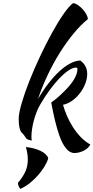

<svg xmlns="http://www.w3.org/2000/svg" viewBox="-20 -852 595 1222"><path d="M99 -94Q99 -130 117.5 -194Q136 -258 166 -334Q196 -410 234 -491Q272 -572 310.5 -642Q349 -712 384.5 -763Q420 -814 445 -832Q459 -831 475.5 -820Q492 -809 506 -793.5Q520 -778 529.5 -761Q539 -744 539 -730Q494 -694 447.5 -637.5Q401 -581 359 -513.5Q317 -446 281.5 -370.5Q246 -295 222 -222Q254 -277 289 -322Q324 -367 359 -399Q394 -431 427.5 -448.5Q461 -466 491 -467Q535 -435 535 -382Q535 -350 522 -317.5Q509 -285 487.5 -257.5Q466 -230 438.5 -210.5Q411 -191 381 -185Q391 -150 406.5 -114Q422 -78 443.5 -44Q465 -10 492.5 19Q520 48 555 68Q550 78 540 88Q530 98 516 105.5Q502 113 485.5 117.5Q469 122 453 122Q426 122 402.5 95Q379 68 360 17Q345 -24 331 -81Q317 -138 306 -200Q320 -209 341 -226.5Q362 -244 385 -267Q473 -352 473 -414Q473 -422 462 -422Q442 -421 415 -403Q388 -385 357.5 -353Q327 -321 295.5 -278Q264 -235 235 -185Q223 -165 213 -139Q203 -113 195.5 -85.5Q188 -58 184 -31Q180 -4 180 19Q180 33 183 42Q152 39 145 26Q137 14 131.5 6.5Q126 -1 120 -6Q111 -13 105 -36Q99 -59 99 -94ZM110 350Q104 345 99 333.5Q94 322 94 312Q124 277 140.5 242Q157 207 157 163Q157 128 145 84Q170 86 194.5 92.5Q219 99 238.5 108.5Q258 118 271 130.5Q284 143 287 155Q281 178 264.5 205.5Q248 233 225 260Q202 287 172.5 311Q143 335 110 350Z"/></svg>

Font: Kaushan Script
Style: Regular
Weight: 400
Designer: Pablo Impallari
Foundry: Pablo Impallari
Version: Version 1.002